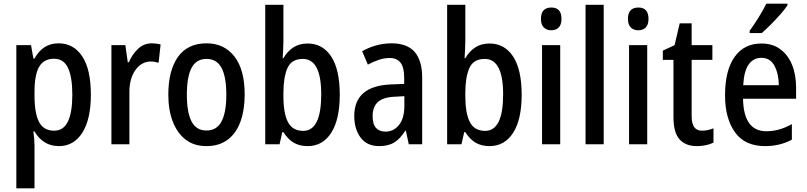

<svg xmlns="http://www.w3.org/2000/svg" viewBox="-20 -786 4397 1046"><path d="M299 -550Q381 -550 428 -479Q475 -408 475 -270Q475 -136 428.5 -63Q382 10 301 10Q256 10 222.5 -11.5Q189 -33 168 -70H162Q165 -48 166.5 -27.5Q168 -7 168 8V240H69V-540H149L162 -467H168Q213 -550 299 -550ZM274 -466Q219 -466 193.5 -422.5Q168 -379 168 -286V-266Q168 -168 193 -121Q218 -74 275 -74Q326 -74 350 -124Q374 -174 374 -270Q374 -366 350.5 -416Q327 -466 274 -466Z M807 -550Q818 -550 830.5 -548.5Q843 -547 855 -544L844 -444Q835 -447 823.5 -449Q812 -451 802 -451Q751 -451 717.5 -404Q684 -357 685 -281V0H587V-540H663L676 -447H682Q701 -491 732.5 -520.5Q764 -550 807 -550Z M1313 -270Q1313 -187 1290 -123.5Q1267 -60 1220.5 -25Q1174 10 1104 10Q1038 10 992 -25Q946 -60 921.5 -123Q897 -186 897 -270Q897 -402 949.5 -476Q1002 -550 1106 -550Q1201 -550 1257 -478.5Q1313 -407 1313 -270ZM998 -270Q998 -174 1023.5 -124.5Q1049 -75 1105 -75Q1161 -75 1187 -124.5Q1213 -174 1213 -270Q1213 -367 1187 -416Q1161 -465 1105 -465Q1049 -465 1023.5 -416Q998 -367 998 -270Z M1524 -559Q1524 -538 1522.5 -514Q1521 -490 1520 -469H1524Q1546 -507 1578.5 -528Q1611 -549 1656 -549Q1738 -549 1784.5 -478Q1831 -407 1831 -270Q1831 -135 1784.5 -62.5Q1738 10 1656 10Q1611 10 1579.5 -9Q1548 -28 1524 -66H1518L1503 0H1425V-760H1524ZM1630 -465Q1568 -465 1546 -415Q1524 -365 1524 -280V-263Q1524 -168 1549 -120.5Q1574 -73 1632 -73Q1730 -73 1730 -272Q1730 -465 1630 -465Z M2113 -550Q2199 -550 2239.5 -502.5Q2280 -455 2280 -363V0H2207L2191 -74H2188Q2162 -32 2129.5 -11Q2097 10 2046 10Q1979 10 1944.5 -36.5Q1910 -83 1910 -154Q1910 -318 2110 -326L2182 -329V-361Q2182 -418 2162.5 -444Q2143 -470 2103 -470Q2074 -470 2045 -460.5Q2016 -451 1984 -434L1953 -507Q1988 -527 2029 -538.5Q2070 -550 2113 -550ZM2129 -259Q2066 -256 2038 -229.5Q2010 -203 2010 -154Q2010 -109 2028.5 -89Q2047 -69 2080 -69Q2125 -69 2154 -105.5Q2183 -142 2183 -210V-262Z M2515 -559Q2515 -538 2513.5 -514Q2512 -490 2511 -469H2515Q2537 -507 2569.5 -528Q2602 -549 2647 -549Q2729 -549 2775.5 -478Q2822 -407 2822 -270Q2822 -135 2775.5 -62.5Q2729 10 2647 10Q2602 10 2570.5 -9Q2539 -28 2515 -66H2509L2494 0H2416V-760H2515ZM2621 -465Q2559 -465 2537 -415Q2515 -365 2515 -280V-263Q2515 -168 2540 -120.5Q2565 -73 2623 -73Q2721 -73 2721 -272Q2721 -465 2621 -465Z M2984 -745Q3039 -745 3039 -683Q3039 -652 3024 -636.5Q3009 -621 2984 -621Q2958 -621 2942.5 -636.5Q2927 -652 2927 -683Q2927 -745 2984 -745ZM3032 -540V0H2933V-540Z M3269 0H3170V-760H3269Z M3458 -745Q3513 -745 3513 -683Q3513 -652 3498 -636.5Q3483 -621 3458 -621Q3432 -621 3416.5 -636.5Q3401 -652 3401 -683Q3401 -745 3458 -745ZM3506 -540V0H3407V-540Z M3804 -74Q3820 -74 3836 -77.5Q3852 -81 3867 -87V-9Q3849 0 3825.5 5Q3802 10 3776 10Q3715 10 3682 -27Q3649 -64 3649 -147V-460H3591V-510L3655 -540L3683 -659H3748V-540H3861V-460H3748V-152Q3748 -74 3804 -74Z M4128 -549Q4189 -549 4231 -518Q4273 -487 4295 -433Q4317 -379 4317 -308V-248H4028Q4031 -71 4155 -71Q4226 -71 4294 -110V-25Q4229 10 4148 10Q4038 10 3984 -65.5Q3930 -141 3930 -266Q3930 -403 3982 -476Q4034 -549 4128 -549ZM4128 -471Q4084 -471 4058.5 -434.5Q4033 -398 4029 -322H4223Q4222 -385 4199 -428Q4176 -471 4128 -471ZM4270 -757Q4257 -737 4232 -708.5Q4207 -680 4179.5 -652.5Q4152 -625 4130 -606H4064V-618Q4090 -654 4114 -693Q4138 -732 4155 -766H4270Z"/></svg>

Font: Noto Sans Telugu Condensed Medium
Style: Regular
Weight: 500
Width: 3
Designer: Jelle Bosma - Monotype Design Team
Foundry: Monotype Imaging Inc.
Version: Version 2.005; ttfautohint (v1.8.4.7-5d5b)